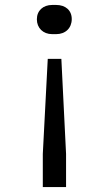

<svg xmlns="http://www.w3.org/2000/svg" viewBox="-20 -576 440 776"><path d="M207 -438C245 -438 270 -463 270 -499C270 -534 245 -556 207 -556H191C154 -556 129 -533 129 -498C129 -463 154 -438 191 -438ZM247 180V46L228 -338H173L153 46V180Z"/></svg>

Font: Tekne LDO Light
Style: Regular
Weight: 300
Monospace: yes
Designer: Alessio Laiso, Mario Rullo, Paolo Rosset
Foundry: Alessio Laiso
Version: Version 1.000;hotconv 1.0.109;makeotfexe 2.5.65596